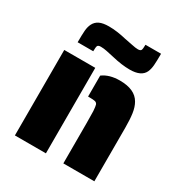

<svg xmlns="http://www.w3.org/2000/svg" viewBox="-174 -868 935 992"><g transform="rotate(30 294.0 -371.5)"><path d="M346 -241Q346 -294 345 -311Q343 -339 340 -348Q336 -358 326 -360.5Q316 -363 294 -363H284V-488Q323 -517 386 -517Q476 -517 507 -462Q521 -438 526 -403.5Q531 -369 531 -319V0H346ZM57 -510H242V0H57ZM110 -691Q120 -711 140.5 -721Q161 -731 197 -731Q244 -731 302 -717Q316 -714 327.5 -712Q339 -710 348 -708Q371 -703 384 -703Q400 -703 403.5 -711Q407 -719 407 -743H500Q500 -698 498 -674Q496 -650 488 -632Q469 -591 400 -591Q353 -591 295 -605L249 -615Q230 -619 213 -619Q197 -619 193.5 -611.5Q190 -604 190 -579H97Q97 -625 99 -649Q101 -673 110 -691Z"/></g></svg>

Font: Saira Stencil
Style: Regular
Weight: 400
Designer: Hector Gatti with collaboration of the Omnibus-Type team
Foundry: Omnibus-Type
Version: Version 1.003